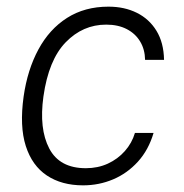

<svg xmlns="http://www.w3.org/2000/svg" viewBox="-20 -547 554 577"><path d="M229.5 10Q165.5 10 121 -19.5Q76.5 -49 57.5 -108.2Q38.5 -167.5 51 -257Q62.5 -337.5 95.5 -398.5Q128.5 -459.5 181.5 -493.2Q234.5 -527 306 -527Q354 -527 391.2 -508.5Q428.5 -490 450.2 -454.5Q472 -419 473 -367H416Q415.5 -398.5 401.2 -422.2Q387 -446 361 -459.5Q335 -473 299 -473Q229 -473 177.5 -420Q126 -367 110.5 -257Q97 -160 128 -100.8Q159 -41.5 238 -41.5Q274 -41.5 304 -55.2Q334 -69 355.2 -93Q376.5 -117 385.5 -147.5H441.5Q426.5 -96.5 394.5 -61.2Q362.5 -26 320 -8Q277.5 10 229.5 10Z"/></svg>

Font: Public Sans Thin ExtraLight
Style: Italic
Weight: 250
Italic angle: -8°
Version: Version 2.001